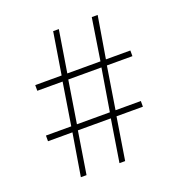

<svg xmlns="http://www.w3.org/2000/svg" viewBox="-118 -730 767 827"><g transform="rotate(-20 266.0 -316.0)"><path d="M33 -194H145L113 0H139L170 -194H321L290 0H316L347 -194H468V-220H352L383 -414H500V-440H388L420 -632H393L363 -440H211L242 -632H216L185 -440H64V-414H180L149 -220H33ZM358 -414 326 -220H175L206 -414Z"/></g></svg>

Font: Noto Sans Oriya Cond Thin
Style: Regular
Weight: 100
Width: 3
Designer: Amélie Bonet and Sol Matas
Foundry: Google LLC
Version: Version 2.006